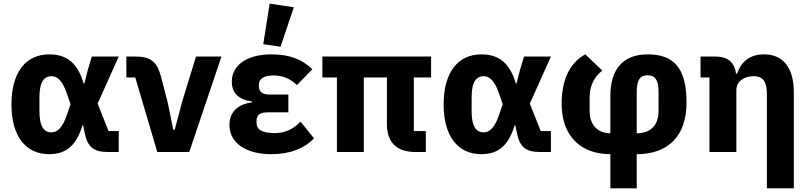

<svg xmlns="http://www.w3.org/2000/svg" viewBox="-20 -836 4449 1056"><path d="M633 -115H577L517 -266L633 -525H485L462 -448L444 -377H440C408 -487 349 -537 251 -537C123 -537 43 -440 43 -262C43 -84 123 12 251 12C349 12 402 -42 434 -148H437L446 -104C462 -26 496 0 574 0H633ZM264 -108C220 -108 197 -143 197 -223V-302C197 -382 220 -417 264 -417C296 -417 324 -390 346 -326L368 -263L346 -199C324 -135 296 -108 264 -108Z M1021 0 1198 -525H1058L981 -274L941 -123H933L902 -274L865 -416C844 -498 805 -525 727 -525H675V-410H724L845 0Z M1596 -796 1463 -816 1428 -593 1523 -579ZM1633 -167C1594 -127 1551 -104 1490 -104C1419 -104 1391 -124 1391 -162V-173C1391 -204 1412 -218 1450 -218H1566V-316H1463C1425 -316 1404 -330 1404 -361V-371C1404 -402 1431 -421 1484 -421C1536 -421 1579 -402 1613 -368L1698 -455C1642 -509 1574 -537 1473 -537C1332 -537 1255 -473 1255 -388C1255 -326 1290 -288 1366 -278V-273C1290 -263 1242 -222 1242 -148C1242 -51 1331 12 1472 12C1577 12 1656 -21 1707 -75Z M2256 -410H2351V-525H1753V-410H1833V0H1981V-410H2108V-153C2108 -53 2162 0 2264 0H2322V-115H2256Z M3010 -115H2954L2894 -266L3010 -525H2862L2839 -448L2821 -377H2817C2785 -487 2726 -537 2628 -537C2500 -537 2420 -440 2420 -262C2420 -84 2500 12 2628 12C2726 12 2779 -42 2811 -148H2814L2823 -104C2839 -26 2873 0 2951 0H3010ZM2641 -108C2597 -108 2574 -143 2574 -223V-302C2574 -382 2597 -417 2641 -417C2673 -417 2701 -390 2723 -326L2745 -263L2723 -199C2701 -135 2673 -108 2641 -108Z M3337 200H3482V12C3656 12 3756 -89 3756 -272C3756 -464 3684 -537 3542 -537C3400 -537 3337 -447 3337 -309V-103C3273 -103 3223 -143 3223 -225V-299C3223 -357 3243 -410 3293 -448L3199 -537C3107 -487 3069 -387 3069 -265C3069 -89 3173 12 3337 12ZM3482 -330C3482 -398 3502 -422 3542 -422C3582 -422 3602 -398 3602 -330V-225C3602 -143 3554 -103 3482 -103Z M4030 0V-340C4030 -392 4077 -417 4125 -417C4179 -417 4198 -384 4198 -317V200H4346V-329C4346 -461 4289 -537 4182 -537C4099 -537 4054 -491 4034 -431H4028C4020 -495 3981 -525 3915 -525H3833V-410H3882V0Z"/></svg>

Font: LVC Sans
Style: Bold
Weight: 700
Designer: Mike Abbink, Paul van der Laan, Pieter van Rosmalen
Foundry: Bold Monday
Version: Version 3.0